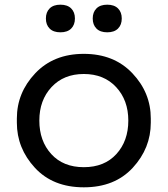

<svg xmlns="http://www.w3.org/2000/svg" viewBox="-20 -782 716 820"><path d="M284 -660Q268 -644 238 -644Q208 -644 192 -660Q176 -676 176 -703Q176 -730 192 -746Q208 -762 238 -762Q268 -762 284 -746Q300 -730 300 -703Q300 -676 284 -660ZM484 -660Q468 -644 438 -644Q408 -644 392 -660Q376 -676 376 -703Q376 -730 392 -746Q408 -762 438 -762Q468 -762 484 -746Q500 -730 500 -703Q500 -676 484 -660ZM52 -258V-276Q52 -386 130.5 -469Q209 -552 338 -552Q467 -552 545.5 -469Q624 -386 624 -276V-258Q624 -149 547 -65.5Q470 18 338 18Q206 18 129 -65.5Q52 -149 52 -258ZM199 -124Q250 -68 338 -68Q426 -68 477 -124Q528 -180 528 -267Q528 -354 476 -410Q424 -466 338 -466Q252 -466 200 -410Q148 -354 148 -267Q148 -180 199 -124Z"/></svg>

Font: Sora
Style: Regular
Weight: 400
Designer: Jonathan Barnbrook, Julián Moncada
Foundry: Barnbrook Fonts
Version: Version 2.000